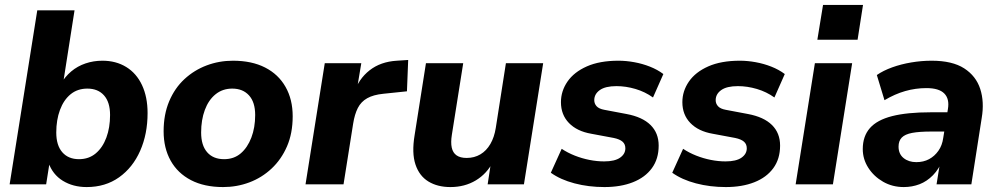

<svg xmlns="http://www.w3.org/2000/svg" viewBox="-20 -747 4050 778"><path d="M331 11Q276 11 234.5 -14.5Q193 -40 176 -89H181L167 0H19L131 -705H282L235 -405H225Q243 -436 268.5 -457.5Q294 -479 326.5 -490Q359 -501 395 -501Q450 -501 491.5 -475.5Q533 -450 555.5 -402Q578 -354 578 -289Q578 -204 548 -136Q518 -68 462.5 -28.5Q407 11 331 11ZM300 -102Q340 -102 368 -125.5Q396 -149 411 -189.5Q426 -230 426 -281Q426 -333 401.5 -360.5Q377 -388 334 -388Q294 -388 266 -365Q238 -342 223 -301.5Q208 -261 208 -210Q208 -158 232.5 -130Q257 -102 300 -102Z M884 11Q808 11 754 -17Q700 -45 671.5 -96Q643 -147 643 -215Q643 -283 665.5 -336.5Q688 -390 727.5 -426.5Q767 -463 817.5 -482Q868 -501 924 -501Q1000 -501 1054 -473.5Q1108 -446 1137 -395Q1166 -344 1166 -276Q1166 -207 1143 -154Q1120 -101 1080.5 -64Q1041 -27 990.5 -8Q940 11 884 11ZM888 -102Q928 -102 955.5 -125.5Q983 -149 998.5 -189.5Q1014 -230 1014 -281Q1014 -333 989 -360.5Q964 -388 921 -388Q882 -388 853.5 -365Q825 -342 810 -301.5Q795 -261 795 -210Q795 -158 819.5 -130Q844 -102 888 -102Z M1218 0 1296 -491H1444L1424 -371H1415Q1433 -427 1477.5 -462Q1522 -497 1588 -501L1634 -504L1629 -377L1533 -367Q1493 -363 1468 -349Q1443 -335 1430 -309.5Q1417 -284 1411 -246L1372 0Z M1805 11Q1753 11 1716 -11.5Q1679 -34 1663.5 -80.5Q1648 -127 1660 -199L1706 -491H1857L1811 -201Q1806 -170 1810.5 -149Q1815 -128 1830 -117.5Q1845 -107 1871 -107Q1902 -107 1926.5 -121.5Q1951 -136 1967 -163.5Q1983 -191 1989 -229L2030 -491H2181L2103 0H1956L1970 -92H1978Q1953 -43 1908 -16Q1863 11 1805 11Z M2429 11Q2365 11 2308 -4Q2251 -19 2212 -47L2256 -144Q2280 -128 2309 -116.5Q2338 -105 2368.5 -99Q2399 -93 2428 -93Q2471 -93 2492.5 -108Q2514 -123 2514 -146Q2514 -163 2502.5 -173Q2491 -183 2467 -188L2376 -205Q2318 -215 2285.5 -248.5Q2253 -282 2253 -333Q2253 -378 2279.5 -416.5Q2306 -455 2358 -478Q2410 -501 2486 -501Q2517 -501 2550 -495Q2583 -489 2613.5 -477Q2644 -465 2668 -447L2626 -352Q2594 -375 2555 -386.5Q2516 -398 2478 -398Q2433 -398 2410.5 -382Q2388 -366 2388 -341Q2388 -327 2397.5 -316.5Q2407 -306 2429 -302L2519 -285Q2583 -273 2616 -240.5Q2649 -208 2649 -157Q2649 -103 2621.5 -65.5Q2594 -28 2544.5 -8.5Q2495 11 2429 11Z M2921 11Q2857 11 2800 -4Q2743 -19 2704 -47L2748 -144Q2772 -128 2801 -116.5Q2830 -105 2860.5 -99Q2891 -93 2920 -93Q2963 -93 2984.5 -108Q3006 -123 3006 -146Q3006 -163 2994.5 -173Q2983 -183 2959 -188L2868 -205Q2810 -215 2777.5 -248.5Q2745 -282 2745 -333Q2745 -378 2771.5 -416.5Q2798 -455 2850 -478Q2902 -501 2978 -501Q3009 -501 3042 -495Q3075 -489 3105.5 -477Q3136 -465 3160 -447L3118 -352Q3086 -375 3047 -386.5Q3008 -398 2970 -398Q2925 -398 2902.5 -382Q2880 -366 2880 -341Q2880 -327 2889.5 -316.5Q2899 -306 2921 -302L3011 -285Q3075 -273 3108 -240.5Q3141 -208 3141 -157Q3141 -103 3113.5 -65.5Q3086 -28 3036.5 -8.5Q2987 11 2921 11Z M3292 -586 3315 -727H3477L3455 -586ZM3204 0 3282 -491H3433L3355 0Z M3642 11Q3596 11 3558.5 -10.5Q3521 -32 3498.5 -67Q3476 -102 3476 -143Q3476 -195 3505 -228Q3534 -261 3595 -276.5Q3656 -292 3751 -292H3830L3818 -214H3754Q3705 -214 3676 -208.5Q3647 -203 3634 -189.5Q3621 -176 3621 -153Q3621 -123 3641.5 -106.5Q3662 -90 3693 -90Q3722 -90 3744.5 -102Q3767 -114 3782.5 -136Q3798 -158 3802 -188L3821 -305Q3828 -346 3806.5 -368Q3785 -390 3734 -390Q3690 -390 3648 -378Q3606 -366 3564 -341L3533 -443Q3559 -461 3595 -474Q3631 -487 3672.5 -494Q3714 -501 3755 -501Q3839 -501 3887 -470Q3935 -439 3952 -386.5Q3969 -334 3958 -269L3916 0H3775L3791 -100H3800Q3785 -62 3760.5 -37Q3736 -12 3706 -0.5Q3676 11 3642 11Z"/></svg>

Font: Nunito Sans 12pt ExtraLight 12pt ExtraBold
Style: Italic
Weight: 800
Italic angle: -9°
Version: Version 3.101;gftools[0.9.27]